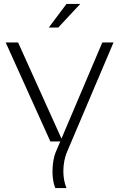

<svg xmlns="http://www.w3.org/2000/svg" viewBox="-20 -756 609 976"><path d="M228 -616H276L388 -736H318ZM236 -37H286.4L263 18C253.1 41.4 246.8 78.3 246.8 115.3C246.8 145.9 251.1 176.6 261 200H318C307 174.1 302 143.9 302 114.1C302 78.6 309 43.9 320 18L557 -540H500L292.5 -51.4L72 -540H9Z"/></svg>

Font: Resamitz
Style: Regular
Weight: 500
Designer: gluk
Foundry: gluk
Version: Version 0.047